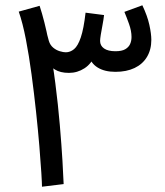

<svg xmlns="http://www.w3.org/2000/svg" viewBox="-20 -703 623 727"><path d="M221 -6 139 4Q139 -8 136.5 -49Q134 -90 129 -150Q124 -210 116.5 -280Q109 -350 99.5 -421Q90 -492 78 -554Q66 -616 51 -659L130 -681Q149 -623 164 -546.5Q179 -470 189.5 -388Q200 -306 206.5 -229.5Q213 -153 216.5 -94Q220 -35 221 -6ZM241 -427Q208 -427 187.5 -440Q167 -453 156.5 -471.5Q146 -490 143 -505L138 -649L165 -548Q170 -532 181.5 -522.5Q193 -513 206.5 -509Q220 -505 229 -505Q246 -505 260.5 -517Q275 -529 286 -561.5Q297 -594 304 -655L374 -646Q372 -628 368 -607.5Q364 -587 361.5 -571Q359 -555 359 -548Q359 -530 374 -519.5Q389 -509 417 -509Q441 -509 454 -516.5Q467 -524 472.5 -536Q478 -548 478 -563Q478 -586 468.5 -612.5Q459 -639 451 -658L519 -683Q538 -643 545.5 -609Q553 -575 553 -552Q553 -515 536.5 -487.5Q520 -460 489.5 -445.5Q459 -431 417 -431Q376 -431 349.5 -447.5Q323 -464 316 -495H339Q327 -462 300 -444.5Q273 -427 241 -427Z"/></svg>

Font: Farlight84_Sys_V01
Style: Regular
Weight: 400
Designer: Ryoko NISHIZUKA  (kana, bopomofo & ideographs); Paul D. Hunt (Latin, Greek & Cyrillic); Sandoll Communications , Soo-you
Foundry: Adobe
Version: Version 2.004;October 29, 2024;FontCreator 14.0.0.2814 64-bi